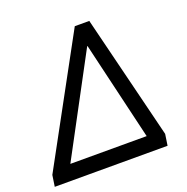

<svg xmlns="http://www.w3.org/2000/svg" viewBox="-128 -839 932 958"><g transform="rotate(-20 338.0 -359.5)"><path d="M2 0 11 -60 370 -719H447L610 -60L601 0ZM394 -604 95 -45 98 -81H536L528 -45L396 -604Z"/></g></svg>

Font: Nunitoga
Style: Medium Italic
Weight: 500
Italic angle: -9°
Designer: Vernon Adams
Foundry: Vernon Adams
Version: Version 1.0